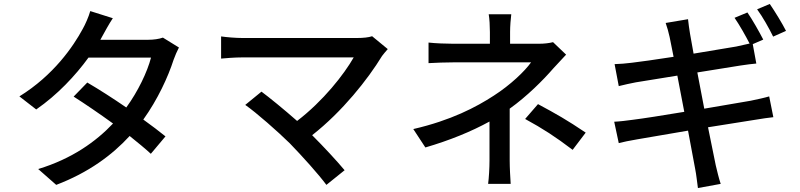

<svg xmlns="http://www.w3.org/2000/svg" viewBox="-20 -880 4040 970"><path d="M550 -788 436 -824C428 -795 410 -755 398 -734C350 -645 251 -500 78 -393L163 -327C270 -401 361 -498 427 -589H743C724 -516 677 -418 618 -337C551 -383 481 -428 421 -463L352 -392C410 -355 482 -306 551 -256C465 -165 344 -78 173 -26L264 54C427 -8 546 -96 635 -193C676 -160 714 -129 742 -103L816 -191C785 -216 746 -246 704 -276C777 -378 829 -491 857 -578C864 -598 875 -623 884 -640L803 -690C784 -683 756 -679 728 -679H487L498 -699C509 -719 530 -758 550 -788Z M1444 -156C1508 -90 1589 0 1629 54L1721 -20C1681 -68 1616 -138 1557 -197C1710 -317 1838 -479 1910 -597C1917 -607 1928 -619 1939 -632L1860 -697C1843 -691 1815 -688 1783 -688C1680 -688 1261 -688 1205 -688C1171 -688 1124 -692 1097 -696V-584C1118 -586 1165 -590 1205 -590C1271 -590 1679 -590 1767 -590C1718 -504 1613 -370 1481 -269C1414 -328 1339 -389 1301 -417L1219 -350C1275 -311 1384 -215 1444 -156Z M2873 -123 2939 -210C2844 -274 2791 -304 2698 -354L2633 -279C2723 -230 2786 -189 2873 -123ZM2840 -604 2774 -667C2755 -662 2729 -659 2703 -659H2557V-718C2557 -747 2560 -785 2563 -808H2449C2453 -785 2455 -748 2455 -718V-659H2269C2235 -659 2179 -661 2145 -665V-561C2176 -563 2235 -565 2271 -565C2315 -565 2613 -565 2663 -565C2631 -520 2559 -451 2475 -397C2386 -339 2259 -272 2068 -228L2129 -135C2252 -171 2360 -215 2453 -266V-69C2453 -32 2450 20 2446 49H2560C2558 18 2555 -32 2555 -69V-331C2643 -394 2724 -475 2775 -534C2793 -554 2819 -582 2840 -604Z M3869 -860 3805 -833C3833 -795 3865 -738 3886 -695L3951 -724C3933 -760 3895 -822 3869 -860ZM3083 -265 3106 -157C3128 -163 3159 -169 3199 -176L3456 -220L3492 -27C3498 3 3501 35 3506 70L3621 49C3611 19 3603 -16 3596 -45L3557 -237L3790 -274C3828 -280 3864 -286 3887 -288L3866 -393C3843 -386 3810 -379 3772 -371L3538 -331L3503 -514L3721 -549C3749 -553 3783 -558 3801 -559L3783 -657L3836 -680C3816 -719 3781 -781 3756 -817L3691 -790C3716 -754 3747 -699 3767 -660L3700 -645L3484 -609L3466 -710C3462 -733 3458 -764 3456 -783L3343 -764C3351 -742 3357 -719 3363 -693L3383 -593C3292 -579 3209 -567 3172 -563C3141 -559 3113 -557 3085 -556L3106 -445C3138 -453 3162 -458 3192 -464L3402 -498L3437 -315C3329 -297 3227 -281 3178 -275C3150 -271 3108 -266 3083 -265Z"/></svg>

Font: Noto Sans CJK TC Medium
Style: Regular
Weight: 500
Designer: Ryoko NISHIZUKA 西塚涼子 (kana, bopomofo & ideographs); Paul D. Hunt (Latin, Greek & Cyrillic); Sandoll Communications 산돌커뮤니
Foundry: Adobe
Version: Version 2.004;hotconv 1.0.118;makeotfexe 2.5.65603